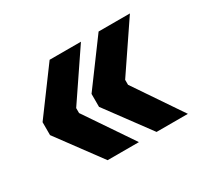

<svg xmlns="http://www.w3.org/2000/svg" viewBox="-93 -619 715 669"><g transform="rotate(-30 264.5 -284.0)"><path d="M235 -258V-310L365 -486H491L361 -294V-274L491 -82H365ZM38 -310 168 -486H294L164 -294V-274L294 -82H168L38 -258Z"/></g></svg>

Font: Mozilla Headline BETA
Style: Bold
Weight: 700
Designer: Studio DRAMA
Foundry: Studio DRAMA
Version: Version 0.100